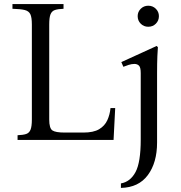

<svg xmlns="http://www.w3.org/2000/svg" viewBox="-20 -685 885 940"><path d="M66 0V-23Q93 -24 108 -29Q123 -34 129.5 -50Q136 -66 136 -100V-565Q136 -600 128.5 -615.5Q121 -631 101 -636Q81 -641 41 -642V-665H291V-642Q264 -641 249 -636Q234 -631 227.5 -615.5Q221 -600 221 -565V-100Q221 -57 236.5 -46.5Q252 -36 297 -36H388Q438 -36 465.5 -52.5Q493 -69 505.5 -96.5Q518 -124 521 -156H544L536 0ZM747 -460 753 -454Q752 -446 750.5 -411Q749 -376 749 -328V13Q749 111 704 172Q659 233 572 235V213Q618 205 643.5 157.5Q669 110 669 -2V-327Q669 -355 660.5 -363.5Q652 -372 638 -372Q625 -372 610.5 -367.5Q596 -363 584 -358L574 -381ZM706 -554Q684 -554 669 -569Q654 -584 654 -606Q654 -627 669 -642Q684 -657 706 -657Q728 -657 743 -642Q758 -627 758 -606Q758 -584 743 -569Q728 -554 706 -554Z"/></svg>

Font: Bona Nova
Style: Regular
Weight: 400
Designer: Mateusz Machalski
Foundry: Capitalics
Version: Version 4.001; ttfautohint (v1.8.3)